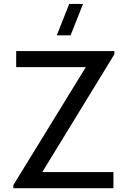

<svg xmlns="http://www.w3.org/2000/svg" viewBox="-20 -988 670 1008"><path d="M350.5 -802.5H278L343.5 -967.5H416ZM50 0V-16L430.5 -635.5H65V-720H580.5V-703L202 -84.5H575.5V0Z"/></svg>

Font: Cns Manrope Med
Style: Regular
Weight: 500
Designer: Mikhail Sharanda
Foundry: Mikhail Sharanda
Version: Version 4.504